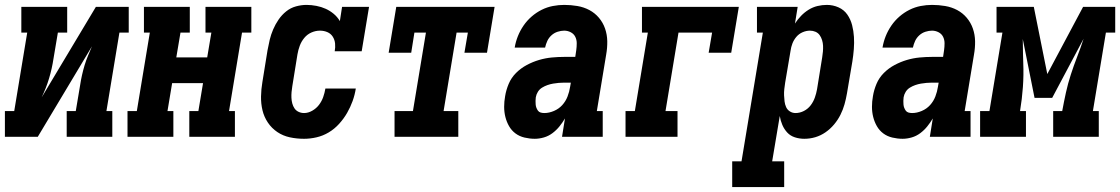

<svg xmlns="http://www.w3.org/2000/svg" viewBox="-35 -558 4568 783"><path d="M-15 0V-105H23L76 -425H52V-530H239V-425H201L183 -318Q180 -298 175.5 -278Q171 -258 165 -238Q159 -218 151.5 -199Q144 -180 135 -161L356 -530H490V-425H452L399 -105H423V0H237V-105H274L292 -212Q295 -232 299.5 -252Q304 -272 310 -292Q316 -312 324 -331Q332 -350 340 -369L119 0Z M485 0V-105H523L576 -425H552V-530H739V-425H701L684 -324H810L827 -425H803V-530H990V-425H952L899 -105H923V0H737V-105H774L793 -219H667L648 -105H672V0Z M1205 8Q1175 8 1147 2Q1119 -4 1096 -19.5Q1073 -35 1057.5 -58Q1042 -81 1035.5 -108Q1029 -135 1029.5 -164.5Q1030 -194 1035 -223L1056 -353Q1060 -375 1065 -396Q1070 -417 1079 -438Q1088 -459 1101 -478Q1114 -497 1132 -511.5Q1150 -526 1172 -532Q1194 -538 1215 -538Q1235 -538 1255.5 -534Q1276 -530 1293.5 -522Q1311 -514 1326 -501.5Q1341 -489 1351 -472L1360 -530H1470L1440 -349H1330Q1333 -365 1331.5 -380.5Q1330 -396 1322 -408.5Q1314 -421 1300 -427Q1286 -433 1270 -433Q1252 -433 1235 -425.5Q1218 -418 1206 -403.5Q1194 -389 1187.5 -371.5Q1181 -354 1178 -336L1157 -206Q1155 -194 1154 -182.5Q1153 -171 1153.5 -159Q1154 -147 1157 -136Q1160 -125 1166 -116Q1172 -107 1182.5 -102Q1193 -97 1205 -97Q1222 -97 1238.5 -106.5Q1255 -116 1266 -130.5Q1277 -145 1283 -162Q1289 -179 1292 -197H1416Q1412 -171 1403 -146Q1394 -121 1380.5 -97.5Q1367 -74 1348 -53Q1329 -32 1305.5 -18Q1282 -4 1256 2Q1230 8 1205 8Z M1574 0V-105H1649L1702 -425H1655L1642 -343H1550L1581 -530H1982L1951 -343H1859L1873 -425H1827L1774 -105H1834V0Z M2146 8Q2125 8 2104 3Q2083 -2 2067 -14Q2051 -26 2041 -43.5Q2031 -61 2026 -81Q2021 -101 2021 -122.5Q2021 -144 2025 -166Q2029 -191 2039.5 -216Q2050 -241 2069.5 -260.5Q2089 -280 2113.5 -293Q2138 -306 2163.5 -313.5Q2189 -321 2215 -323.5Q2241 -326 2266 -326H2311L2315 -353Q2317 -367 2317 -381.5Q2317 -396 2311 -408Q2305 -420 2292.5 -426.5Q2280 -433 2266 -433Q2253 -433 2239 -428.5Q2225 -424 2214 -414Q2203 -404 2197 -391Q2191 -378 2188 -364H2064Q2068 -388 2077 -410.5Q2086 -433 2100 -453.5Q2114 -474 2133 -490.5Q2152 -507 2174 -518Q2196 -529 2219.5 -533.5Q2243 -538 2266 -538Q2293 -538 2319.5 -533.5Q2346 -529 2368.5 -517Q2391 -505 2407.5 -485.5Q2424 -466 2432.5 -441.5Q2441 -417 2441.5 -390Q2442 -363 2437 -335L2399 -105H2423V0H2257L2269 -75Q2259 -58 2246.5 -42.5Q2234 -27 2218 -15Q2202 -3 2183 2.5Q2164 8 2146 8Q2146 8 2146 8Q2146 8 2146 8ZM2185 -97Q2204 -97 2224 -105.5Q2244 -114 2258 -129.5Q2272 -145 2279.5 -164.5Q2287 -184 2290 -204L2293 -221H2266Q2255 -221 2243.5 -220Q2232 -219 2220.5 -217Q2209 -215 2197.5 -211Q2186 -207 2175.5 -200.5Q2165 -194 2158.5 -183.5Q2152 -173 2150 -161Q2149 -154 2149 -146.5Q2149 -139 2149.5 -132Q2150 -125 2152.5 -118.5Q2155 -112 2159 -106.5Q2163 -101 2170 -99Q2177 -97 2185 -97Z M2516 0V-105H2554L2607 -425H2583V-530H2978L2947 -343H2855L2869 -425H2732L2679 -105H2728V0Z M2951 205V100H2989L3076 -425H3052V-530H3218L3207 -462Q3218 -479 3232 -493.5Q3246 -508 3263 -518.5Q3280 -529 3299 -533.5Q3318 -538 3337 -538Q3362 -538 3384.5 -528Q3407 -518 3420.5 -498.5Q3434 -479 3440 -455.5Q3446 -432 3447.5 -407.5Q3449 -383 3447 -357.5Q3445 -332 3441 -307L3419 -177Q3415 -154 3409 -132.5Q3403 -111 3392.5 -90Q3382 -69 3366.5 -50.5Q3351 -32 3331.5 -18.5Q3312 -5 3290 1.5Q3268 8 3245 8Q3225 8 3206.5 2Q3188 -4 3175.5 -17.5Q3163 -31 3155.5 -48.5Q3148 -66 3145 -85L3114 100H3163V205ZM3209 -97Q3227 -97 3243.5 -105.5Q3260 -114 3271 -128.5Q3282 -143 3288 -160Q3294 -177 3297 -194L3318 -324Q3320 -336 3321 -348Q3322 -360 3321.5 -371.5Q3321 -383 3317.5 -394.5Q3314 -406 3307.5 -415Q3301 -424 3290.5 -428.5Q3280 -433 3268 -433Q3253 -433 3238 -426.5Q3223 -420 3212.5 -407.5Q3202 -395 3196.5 -380.5Q3191 -366 3189 -351L3167 -221Q3165 -208 3163.5 -195Q3162 -182 3162.5 -169.5Q3163 -157 3164.5 -144.5Q3166 -132 3171 -121Q3176 -110 3186.5 -103.5Q3197 -97 3209 -97Z M3646 8Q3625 8 3604 3Q3583 -2 3567 -14Q3551 -26 3541 -43.5Q3531 -61 3526 -81Q3521 -101 3521 -122.5Q3521 -144 3525 -166Q3529 -191 3539.5 -216Q3550 -241 3569.5 -260.5Q3589 -280 3613.5 -293Q3638 -306 3663.5 -313.5Q3689 -321 3715 -323.5Q3741 -326 3766 -326H3811L3815 -353Q3817 -367 3817 -381.5Q3817 -396 3811 -408Q3805 -420 3792.5 -426.5Q3780 -433 3766 -433Q3753 -433 3739 -428.5Q3725 -424 3714 -414Q3703 -404 3697 -391Q3691 -378 3688 -364H3564Q3568 -388 3577 -410.5Q3586 -433 3600 -453.5Q3614 -474 3633 -490.5Q3652 -507 3674 -518Q3696 -529 3719.5 -533.5Q3743 -538 3766 -538Q3793 -538 3819.5 -533.5Q3846 -529 3868.5 -517Q3891 -505 3907.5 -485.5Q3924 -466 3932.5 -441.5Q3941 -417 3941.5 -390Q3942 -363 3937 -335L3899 -105H3923V0H3757L3769 -75Q3759 -58 3746.5 -42.5Q3734 -27 3718 -15Q3702 -3 3683 2.5Q3664 8 3646 8Q3646 8 3646 8Q3646 8 3646 8ZM3685 -97Q3704 -97 3724 -105.5Q3744 -114 3758 -129.5Q3772 -145 3779.5 -164.5Q3787 -184 3790 -204L3793 -221H3766Q3755 -221 3743.5 -220Q3732 -219 3720.5 -217Q3709 -215 3697.5 -211Q3686 -207 3675.5 -200.5Q3665 -194 3658.5 -183.5Q3652 -173 3650 -161Q3649 -154 3649 -146.5Q3649 -139 3649.5 -132Q3650 -125 3652.5 -118.5Q3655 -112 3659 -106.5Q3663 -101 3670 -99Q3677 -97 3685 -97Z M3962 0V-105H4000L4053 -425H4029V-530H4181L4236 -256L4382 -530H4513V-425H4475L4422 -105H4446V0H4260V-105H4297V-106Q4304 -144 4312 -180.5Q4320 -217 4332 -254Q4344 -291 4358 -327Q4372 -363 4384 -400L4256 -159H4184L4136 -399Q4136 -383 4136.5 -367Q4137 -351 4137 -336L4138 -300Q4140 -252 4136.5 -203Q4133 -154 4125 -106V-105H4149V0Z"/></svg>

Font: Iosevka Slab Extrabold Oblique
Style: Regular
Weight: 800
Italic angle: -9°
Monospace: yes
Designer: Belleve Invis
Foundry: Belleve Invis
Version: Version 11.1.1; ttfautohint (v1.8.3)